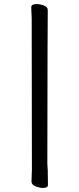

<svg xmlns="http://www.w3.org/2000/svg" viewBox="-20 -806 391 945"><path d="M191 119Q175 119 155 111Q135 103 135 88L137 29L136 -719Q134 -751 134 -771Q134 -786 160 -786Q177 -786 196 -779Q215 -772 215 -757V-741Q214 -731 213 3Q214 8 214 16.5Q214 25 215 33L216 105Q216 119 191 119Z"/></svg>

Font: LXGW WenKai Lite
Style: Bold
Weight: 700
Designer: LXGW / Fontworks Inc.
Foundry: LXGW / Fontworks Inc.
Version: Version 1.330;April 28, 2024